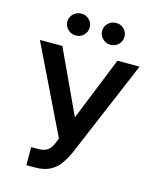

<svg xmlns="http://www.w3.org/2000/svg" viewBox="-136 -1034 929 1137"><g transform="rotate(15 328.0 -465.5)"><path d="M136.7 9.9V-100.9H178.3Q206.3 -100.9 224.4 -109Q242.5 -117.2 253.7 -132.5Q264.9 -147.7 272.4 -168L282 -192.5L22 -727.3H159.8L340.9 -338.1L497.5 -727.3H633.2L382.5 -134.2Q365.1 -95.9 342.3 -63Q319.6 -30.2 283.2 -10.1Q246.8 9.9 188.6 9.9ZM219.8 -807.5Q191.8 -807.5 171.3 -827.4Q150.9 -847.3 150.9 -874.3Q150.9 -902.7 171.3 -922.1Q191.8 -941.4 219.8 -941.4Q248.6 -941.4 268.3 -922.1Q288 -902.7 288 -874.3Q288 -847.3 268.3 -827.4Q248.6 -807.5 219.8 -807.5ZM432.9 -807.5Q404.8 -807.5 384.4 -827.4Q364 -847.3 364 -874.3Q364 -902.7 384.4 -922.1Q404.8 -941.4 432.9 -941.4Q461.6 -941.4 481.4 -922.1Q501.1 -902.7 501.1 -874.3Q501.1 -847.3 481.4 -827.4Q461.6 -807.5 432.9 -807.5Z"/></g></svg>

Font: InterMG SemiBold
Style: Regular
Weight: 600
Designer: Rasmus Andersson
Foundry: rsms
Version: Version 3.019;December 26, 2023;FontCreator 15.0.0.2955 64-b